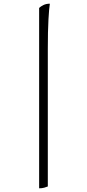

<svg xmlns="http://www.w3.org/2000/svg" viewBox="-20 -820 469 1040"><path d="M192 200V-777Q200 -785 215 -792.5Q230 -800 250 -800Q246 -777 242.5 -714.5Q239 -652 239 -556V190Q232 193 220 196.5Q208 200 192 200Z"/></svg>

Font: Texturina Thin
Style: Regular
Weight: 100
Designer: Guillermo Torres Carreño
Foundry: Omnibus-Type
Version: Version 1.002; ttfautohint (v1.8.3)